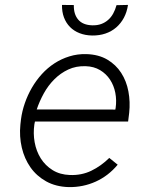

<svg xmlns="http://www.w3.org/2000/svg" viewBox="-20 -761 627 791"><path d="M263.2 9.8Q210 8.3 170.4 -13.7Q130.9 -35.6 105.7 -71.3Q80.6 -106.9 69.8 -152.8Q59.1 -198.7 64 -247.6L66.4 -269Q70.8 -302.7 82.3 -335.9Q93.8 -369.1 111.3 -399.4Q128.9 -429.7 152.3 -455.6Q175.8 -481.4 204.3 -500Q232.9 -518.6 266.1 -528.8Q299.3 -539.1 335.9 -538.1Q386.2 -536.6 421.9 -515.6Q457.5 -494.6 479.2 -460.9Q501 -427.2 509 -384.3Q517.1 -341.3 512.2 -295.9L507.8 -260.3H124L121.6 -248.5Q116.2 -211.4 122.8 -174.8Q129.4 -138.2 147.9 -108.6Q166.5 -79.1 196.5 -60.3Q226.6 -41.5 267.6 -40Q315.9 -38.1 356.2 -57.6Q396.5 -77.1 430.2 -110.4L464.8 -82.5Q426.8 -36.6 374.5 -12.9Q322.3 10.7 263.2 9.8ZM333 -488.3Q293.5 -489.7 261.2 -474.6Q229 -459.5 203.9 -434.3Q178.7 -409.2 160.6 -376.5Q142.6 -343.8 131.3 -310.1L455.1 -309.6L456.5 -316.9Q460.9 -348.1 455.1 -378.4Q449.2 -408.7 433.3 -432.9Q417.5 -457 392.1 -472.2Q366.7 -487.3 333 -488.3ZM507.3 -740.7Q502.9 -711.4 490.5 -688Q478 -664.6 458.7 -647.9Q439.5 -631.3 414.3 -622.8Q389.2 -614.3 359.4 -614.7Q331.1 -615.2 307.9 -624.3Q284.7 -633.3 268.3 -649.9Q252 -666.5 243.4 -689.5Q234.9 -712.4 235.4 -740.7L284.2 -740.2Q283.2 -702.6 302.2 -680.2Q321.3 -657.7 360.4 -656.7Q380.9 -656.2 397 -662.1Q413.1 -668 425.5 -679Q438 -689.9 446.5 -705.6Q455.1 -721.2 460 -739.7Z"/></svg>

Font: Roboto Mono Light
Style: Italic
Weight: 300
Designer: Google
Version: Version 2.000985; 2015; ttfautohint (v1.3)